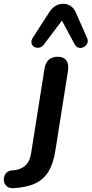

<svg xmlns="http://www.w3.org/2000/svg" viewBox="-134 -794 480 1005"><path d="M-64 191Q-84 192 -96 183Q-108 174 -112 160.5Q-116 147 -112.5 132.5Q-109 118 -98.5 108.5Q-88 99 -70 98Q-29 96 -3.5 74.5Q22 53 29 7L99 -435Q104 -466 121.5 -481.5Q139 -497 170 -497Q199 -497 213 -478Q227 -459 222 -424L156 -7Q146 60 121 102Q96 144 51.5 165.5Q7 187 -64 191ZM321 -597Q329 -580 323 -567Q317 -554 304.5 -547.5Q292 -541 278.5 -544Q265 -547 257 -562L190 -686L95 -560Q85 -547 71 -544.5Q57 -542 45.5 -548.5Q34 -555 31 -568Q28 -581 38 -597L122 -727Q136 -750 154.5 -762Q173 -774 196 -774Q219 -774 236 -762.5Q253 -751 263 -728Z"/></svg>

Font: Nunito ExtraLight
Style: Italic
Weight: 200
Italic angle: -9°
Designer: Vernon Adams
Foundry: Vernon Adams
Version: Version 3.602